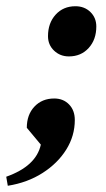

<svg xmlns="http://www.w3.org/2000/svg" viewBox="-84 -464 341 616"><path d="M-59 132 -64 103Q32 69 47 0L2 -54Q2 -96 26.5 -122Q51 -148 90 -148Q119 -148 137.5 -129Q156 -110 156 -79Q156 -28 128.5 16Q101 60 52.5 91Q4 122 -59 132ZM137 -283Q109 -283 89.5 -301.5Q70 -320 70 -348Q70 -390 94.5 -417Q119 -444 158 -444Q187 -444 206 -425.5Q225 -407 225 -379Q225 -337 200.5 -310Q176 -283 137 -283Z"/></svg>

Font: Platypi Medium
Style: Italic
Weight: 500
Italic angle: -13°
Designer: David Sargent
Foundry: Bolt Cutter Type
Version: Version 1.200; ttfautohint (v1.8.4.7-5d5b)